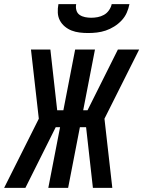

<svg xmlns="http://www.w3.org/2000/svg" viewBox="-70 -910 694 930"><path d="M-50 0 118 -335 80 -670H174L207 -376H237L294 -670H390L333 -376H354L501 -670H604L436 -335L474 0H380L347 -294H317L260 0H164L221 -294H200L53 0ZM357 -750Q336 -750 315.5 -752.5Q295 -755 277 -762Q259 -769 244 -781.5Q229 -794 220 -811Q211 -828 210 -848.5Q209 -869 213 -890H299Q296 -875 300 -860.5Q304 -846 315.5 -838Q327 -830 342 -827Q357 -824 372 -824Q387 -824 403 -827Q419 -830 433.5 -838Q448 -846 458 -860.5Q468 -875 471 -890H557Q553 -869 544 -848.5Q535 -828 519 -811Q503 -794 483 -781.5Q463 -769 442 -762Q421 -755 399.5 -752.5Q378 -750 357 -750Z"/></svg>

Font: Lode Dark
Style: Bold Italic
Weight: 700
Italic angle: -11°
Monospace: yes
Designer: Belleve Invis
Foundry: Belleve Invis
Version: Version 29.2.0; ttfautohint (v1.8.3)